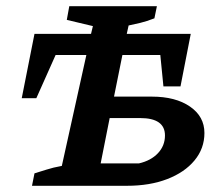

<svg xmlns="http://www.w3.org/2000/svg" viewBox="-20 -598 718 618"><path d="M83 0 91 -40Q108 -45 129.5 -52Q151 -59 179 -64L258 -421H159L97 -282H50L91 -489H273L279 -514L195 -534L203 -578H485L477 -539Q451 -529 432 -524.5Q413 -520 394 -516L388 -489H594L561 -320H506L496 -421H374L347 -287H469Q545 -287 591.5 -255Q638 -223 638 -170Q638 -120 606 -81.5Q574 -43 518 -21.5Q462 0 389 0ZM304 -72H427Q466 -81 488.5 -105Q511 -129 511 -162Q511 -218 431 -218H333Z"/></svg>

Font: Piazzolla SC SemiBold
Style: Italic
Weight: 600
Italic angle: -11.3°
Designer: Juan Pablo del Peral
Foundry: Huerta Tipografica
Version: Version 1.330